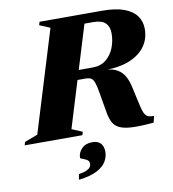

<svg xmlns="http://www.w3.org/2000/svg" viewBox="-140 -770 992 1104"><g transform="rotate(-10 356.0 -218.0)"><path d="M420 -373Q467.5 -373 499 -398.2Q530.5 -423.5 546.2 -463.5Q562 -503.5 562 -548Q562 -587 540.2 -608.2Q518.5 -629.5 470.5 -629.5H260L321.5 -685H530.5Q610 -685 659.2 -666.5Q708.5 -648 731.5 -615.2Q754.5 -582.5 754.5 -540Q754.5 -484 724.8 -440.8Q695 -397.5 636.2 -372.2Q577.5 -347 490 -346V-348Q533.5 -345 560 -329.5Q586.5 -314 601.8 -287Q617 -260 625 -222.5L650 -110Q657.5 -76 666.5 -60.5Q675.5 -45 688.5 -41.2Q701.5 -37.5 720 -37.5L711 0Q634.5 7 587 5Q539.5 3 512.8 -9.2Q486 -21.5 473.8 -44.5Q461.5 -67.5 455 -102L434.5 -221.5Q427.5 -264 420 -284.2Q412.5 -304.5 400.8 -311Q389 -317.5 368.5 -317.5H200.5L176 -373ZM239 -45 300.5 -19 295 0H-42L-36.5 -19L40 -48L221.5 -640L160 -666L165.5 -685H435ZM259 125.5Q259 96 281.5 72.8Q304 49.5 344 49.5Q375.5 49.5 392 67Q408.5 84.5 408.5 116.5Q408.5 145 392.8 172.5Q377 200 338.2 220.5Q299.5 241 231 249L236.5 217Q265.5 212.5 281.5 205.2Q297.5 198 303.8 188.8Q310 179.5 310 169Q310 153 297.2 145.5Q284.5 138 271.8 134Q259 130 259 125.5Z"/></g></svg>

Font: Newsreader 36pt ExtraBold
Style: Italic
Weight: 800
Italic angle: -17°
Designer: Hugues Gentile
Foundry: Production Type
Version: Version 1.003